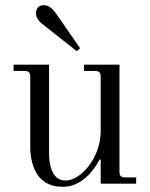

<svg xmlns="http://www.w3.org/2000/svg" viewBox="-20 -704 574 736"><path d="M118 -653C118 -635 130 -621 146 -609L274 -508L287 -519L195 -652C177 -677 164 -684 146 -684C128 -684 118 -671 118 -653ZM32 -432H74C90 -432 96 -426 96 -410V-137C96 -102 106 -43 142 -14C161 2 183 12 223 12C276 12 327 -26 362 -93L366 -92V0H502V-24H460C444 -24 438 -30 438 -46V-456H302V-432H344C360 -432 366 -426 366 -410V-202C366 -97 288 -12 232 -12C180 -12 168 -69 168 -117V-456H32Z"/></svg>

Font: Old Standard
Style: Regular
Weight: 400
Designer: Alexey Kryukov <alexios@thessalonica.org.ru>
Version: Version 2.0